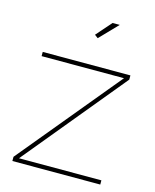

<svg xmlns="http://www.w3.org/2000/svg" viewBox="-111 -805 709 880"><g transform="rotate(15 244.0 -365.0)"><path d="M33 -20 429 -499H38V-519H454V-499L59 -20H450V0H33ZM265 -645 249 -657 313 -730H347Z"/></g></svg>

Font: Raleway Thin
Style: Regular
Weight: 100
Designer: Matt McInerney, Pablo Impallari, Rodrigo Fuenzalida
Foundry: Matt McInerney, Pablo Impallari, Rodrigo Fuenzalida
Version: Version 4.026